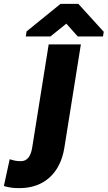

<svg xmlns="http://www.w3.org/2000/svg" viewBox="-23 -757 555 990"><path d="M110 -569H237L319 -635L378 -569H508L512 -593L381 -737H289L114 -595ZM-3 202 7 205C31 211 49 213 78 213C207 213 289 132 309 4L394 -528H228L143 4C136 48 118 74 85 74C68 74 53 72 41 68L27 64Z"/></svg>

Font: Asimov Pro
Style: UltObl
Weight: 900
Designer: Google
Version: Version 2.000980; 2014